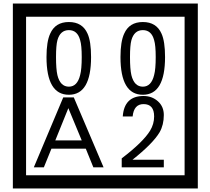

<svg xmlns="http://www.w3.org/2000/svg" viewBox="-20 -980 1195 1090"><path d="M1103 90H53V-960H1103ZM1028 15V-885H128V15ZM497 -656Q497 -442 371 -442Q244 -442 244 -656Q244 -744 265 -789Q294 -855 371 -855Q448 -855 477 -789Q497 -745 497 -656ZM444 -656Q444 -723 435 -752Q420 -809 371 -809Q322 -809 306 -752Q298 -723 298 -656Q298 -587 306 -553Q322 -488 371 -488Q419 -488 435 -554Q444 -587 444 -656ZM917 -656Q917 -442 791 -442Q664 -442 664 -656Q664 -744 685 -789Q714 -855 791 -855Q868 -855 897 -789Q917 -745 917 -656ZM864 -656Q864 -723 855 -752Q840 -809 791 -809Q742 -809 726 -752Q718 -723 718 -656Q718 -587 726 -553Q742 -488 791 -488Q839 -488 855 -554Q864 -587 864 -656ZM568 -30H510L467 -136H272L229 -30H172L339 -427H399ZM444 -183 368 -366 294 -183ZM910 -30H671V-81Q792 -173 832 -238Q855 -276 855 -319Q855 -389 795 -389Q740 -389 733 -319H677Q685 -435 795 -435Q843 -435 876.5 -405Q910 -375 910 -327Q910 -271 886 -229Q848 -165 732 -73H910Z"/></svg>

Font: Unicode BMP Fallback SIL
Style: Regular
Weight: 400
Foundry: NRSI, SIL International
Version: Version 5.1 Based on Unicode 5.1